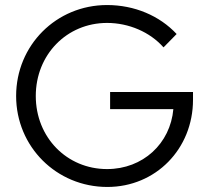

<svg xmlns="http://www.w3.org/2000/svg" viewBox="-20 -731 828 762"><path d="M406 11C598 11 746 -140 746 -335V-366H417V-298H668C656 -161 547 -60 405 -60C245 -60 122 -186 122 -350C122 -514 245 -640 405 -640C491 -640 575 -604 629 -543L681 -596C613 -669 513 -711 405 -711C203 -711 44 -551 44 -350C44 -149 204 11 406 11Z"/></svg>

Font: Red Hat Display
Style: Regular
Weight: 400
Designer: Pentagram, MCKL
Foundry: Pentagram, MCKL
Version: Version 1.023